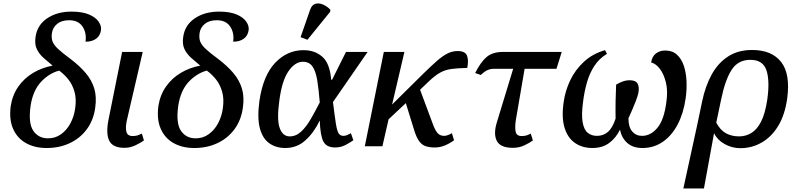

<svg xmlns="http://www.w3.org/2000/svg" viewBox="-20 -831 4548 1091"><path d="M240 10Q174 9 125.5 -19Q77 -47 54 -100Q31 -153 41 -229Q51 -292 84.5 -339.5Q118 -387 168.5 -417Q219 -447 279 -458Q251 -481 226.5 -503Q202 -525 189 -552.5Q176 -580 182 -621Q191 -688 247.5 -726.5Q304 -765 386 -765Q447 -765 485 -749Q523 -733 540 -708.5Q557 -684 554 -660Q549 -627 525.5 -610.5Q502 -594 466 -594Q473 -644 449 -680Q425 -716 373 -716Q330 -716 305 -695.5Q280 -675 275 -643Q271 -614 279 -594Q287 -574 311.5 -551.5Q336 -529 382 -495Q433 -456 467 -416Q501 -376 515.5 -328.5Q530 -281 521 -218Q511 -147 472.5 -95.5Q434 -44 374 -16.5Q314 11 240 10ZM250 -45Q293 -44 326.5 -68Q360 -92 380.5 -131Q401 -170 407 -214Q415 -268 403.5 -309Q392 -350 368.5 -379.5Q345 -409 316 -430Q256 -413 211.5 -364Q167 -315 154 -231Q140 -132 168.5 -89Q197 -46 250 -45Z M687 9Q622 9 601.5 -30Q581 -69 596 -148L674 -536H791L701 -148Q692 -108 698 -83Q704 -58 734 -58Q750 -58 761 -61.5Q772 -65 786 -72L798 -33Q780 -20 750 -5.5Q720 9 687 9Z M1079 10Q1013 9 964.5 -19Q916 -47 893 -100Q870 -153 880 -229Q890 -292 923.5 -339.5Q957 -387 1007.5 -417Q1058 -447 1118 -458Q1090 -481 1065.5 -503Q1041 -525 1028 -552.5Q1015 -580 1021 -621Q1030 -688 1086.5 -726.5Q1143 -765 1225 -765Q1286 -765 1324 -749Q1362 -733 1379 -708.5Q1396 -684 1393 -660Q1388 -627 1364.5 -610.5Q1341 -594 1305 -594Q1312 -644 1288 -680Q1264 -716 1212 -716Q1169 -716 1144 -695.5Q1119 -675 1114 -643Q1110 -614 1118 -594Q1126 -574 1150.5 -551.5Q1175 -529 1221 -495Q1272 -456 1306 -416Q1340 -376 1354.5 -328.5Q1369 -281 1360 -218Q1350 -147 1311.5 -95.5Q1273 -44 1213 -16.5Q1153 11 1079 10ZM1089 -45Q1132 -44 1165.5 -68Q1199 -92 1219.5 -131Q1240 -170 1246 -214Q1254 -268 1242.5 -309Q1231 -350 1207.5 -379.5Q1184 -409 1155 -430Q1095 -413 1050.5 -364Q1006 -315 993 -231Q979 -132 1007.5 -89Q1036 -46 1089 -45Z M1601 10Q1548 10 1510 -17Q1472 -44 1456.5 -102.5Q1441 -161 1454 -257Q1475 -402 1543.5 -474Q1612 -546 1705 -546Q1768 -546 1811 -509Q1854 -472 1862 -378H1867L1946 -536H2069L1872 -251Q1882 -170 1888.5 -129Q1895 -88 1904 -73.5Q1913 -59 1932 -59Q1942 -59 1952.5 -63.5Q1963 -68 1974 -74L1988 -34Q1971 -22 1944 -7.5Q1917 7 1884 7Q1836 7 1818 -26Q1800 -59 1797 -145H1796Q1765 -79 1716.5 -34.5Q1668 10 1601 10ZM1626 -56Q1662 -56 1691 -83Q1720 -110 1745.5 -154Q1771 -198 1797 -249Q1791 -324 1782.5 -375.5Q1774 -427 1755.5 -453.5Q1737 -480 1701 -480Q1657 -480 1620 -427.5Q1583 -375 1568 -265Q1552 -153 1569 -104.5Q1586 -56 1626 -56ZM1727 -605 1688 -620 1742 -775Q1752 -804 1772.5 -809.5Q1793 -815 1816 -805Q1839 -795 1857 -776L1856 -764Z M2053 0 2161 -536H2278L2208 -237L2389 -416Q2432 -458 2463.5 -485.5Q2495 -513 2522.5 -527Q2550 -541 2581 -541Q2623 -541 2633.5 -515Q2644 -489 2635 -445Q2580 -444 2544.5 -439Q2509 -434 2480.5 -418Q2452 -402 2416 -368L2367 -321L2440 -125Q2454 -87 2468 -73Q2482 -59 2504 -59Q2521 -59 2548 -74L2560 -34Q2536 -16 2508 -4.5Q2480 7 2451 7Q2421 7 2399.5 0Q2378 -7 2362 -28.5Q2346 -50 2333 -93L2286 -245L2188 -153L2153 0Z M2895 9Q2823 9 2803 -30.5Q2783 -70 2803 -135L2896 -440H2785Q2767 -440 2750 -432.5Q2733 -425 2712 -405L2680 -416Q2711 -478 2745 -507Q2779 -536 2839 -536H3172L3142 -440H2961L2911 -148Q2905 -108 2910 -83Q2915 -58 2944 -58Q2961 -58 2972 -61.5Q2983 -65 2996 -72L3008 -33Q2991 -20 2960.5 -5.5Q2930 9 2895 9Z M3183 -252Q3192 -316 3220.5 -375.5Q3249 -435 3298.5 -480.5Q3348 -526 3418 -546L3429 -525Q3384 -498 3357 -456Q3330 -414 3315.5 -363.5Q3301 -313 3294 -259Q3283 -181 3290.5 -137.5Q3298 -94 3319.5 -76.5Q3341 -59 3372 -59Q3408 -59 3434 -81Q3460 -103 3478 -157Q3477 -205 3478 -258.5Q3479 -312 3481 -350Q3497 -360 3517 -367.5Q3537 -375 3558 -375Q3593 -375 3603.5 -355Q3614 -335 3607 -301Q3603 -283 3592.5 -256Q3582 -229 3570.5 -202.5Q3559 -176 3551 -159Q3551 -109 3572.5 -84Q3594 -59 3628 -59Q3677 -59 3715 -104Q3753 -149 3766 -248Q3776 -313 3764 -362Q3752 -411 3729 -440.5Q3706 -470 3680 -476Q3685 -510 3707 -527Q3729 -544 3760 -544Q3801 -544 3827 -520Q3853 -496 3866 -456.5Q3879 -417 3881 -368.5Q3883 -320 3876 -272Q3864 -187 3830.5 -123.5Q3797 -60 3746 -25Q3695 10 3631 10Q3576 10 3544 -19Q3512 -48 3503 -94Q3480 -47 3441.5 -18.5Q3403 10 3346 10Q3289 10 3247.5 -18.5Q3206 -47 3188 -105Q3170 -163 3183 -252Z M3970 -256Q3988 -342 4024 -407.5Q4060 -473 4117 -510Q4174 -547 4253 -547Q4365 -547 4418.5 -479Q4472 -411 4453 -271Q4440 -178 4402 -115.5Q4364 -53 4308 -21Q4252 11 4187 11Q4139 11 4097.5 -12.5Q4056 -36 4039 -72H4037L3980 240H3863L3940 -113ZM4180 -56Q4217 -56 4249 -75Q4281 -94 4304.5 -139.5Q4328 -185 4340 -266Q4355 -373 4335 -432Q4315 -491 4244 -491Q4173 -491 4136.5 -433Q4100 -375 4078 -267L4050 -134Q4073 -91 4105.5 -73.5Q4138 -56 4180 -56Z"/></svg>

Font: Noto Serif Medium
Style: Italic
Weight: 500
Italic angle: -12°
Designer: Monotype Design Team
Foundry: Monotype Imaging Inc.
Version: Version 2.014; ttfautohint (v1.8.4.7-5d5b)